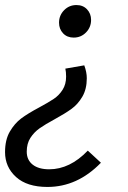

<svg xmlns="http://www.w3.org/2000/svg" viewBox="-34 -527 506 761"><path d="M327 -448Q327 -419 307 -398.5Q287 -378 258 -378Q232 -378 216 -395Q200 -412 200 -437Q200 -466 220 -486.5Q240 -507 269 -507Q295 -507 311 -490Q327 -473 327 -448ZM-14 76Q-14 27 5 -5.5Q24 -38 50 -57.5Q76 -77 121 -101Q158 -121 179 -135Q200 -149 214 -171Q228 -193 228 -223Q228 -242 225 -255L300 -268Q310 -241 310 -217Q310 -174 292.5 -144Q275 -114 249.5 -95.5Q224 -77 182 -54Q145 -34 123 -18.5Q101 -3 86.5 19.5Q72 42 72 74Q72 107 95.5 125.5Q119 144 161 144Q243 144 314 70L366 118Q273 214 154 214Q73 214 29.5 174.5Q-14 135 -14 76Z"/></svg>

Font: FiraGO Book
Style: Italic
Weight: 350
Italic angle: -8°
Designer: bBox Type GmbH
Foundry: bBox Type GmbH
Version: Version 1.001